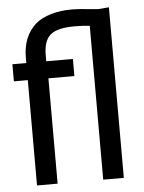

<svg xmlns="http://www.w3.org/2000/svg" viewBox="-54 -808 638 852"><g transform="rotate(-5 265.0 -382.5)"><path d="M462.9 -759.8 415 -755.9 397.9 -757.3C351.6 -762.2 317.9 -764.6 296.9 -764.6C230.5 -764.6 170.9 -747.6 135.7 -716.8C96.2 -681.6 76.2 -632.3 76.2 -569.3V-545.4H14.2V-469.2H76.2V0H168V-469.2H283.7V-545.4H165V-568.4C165 -660.2 201.2 -689 307.6 -689C326.7 -689 354 -687.5 371.1 -685.5V0H462.9Z"/></g></svg>

Font: SG Kara SemiBold
Style: Regular
Weight: 400
Designer: Damoon Khanjanzadeh
Version: Version 1.000